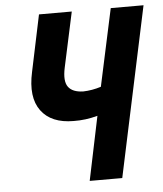

<svg xmlns="http://www.w3.org/2000/svg" viewBox="-52 -760 685 805"><g transform="rotate(-5 291.0 -357.0)"><path d="M293 0 349 -269Q298 -255 248 -256Q154 -256 111.5 -313.5Q69 -371 92 -476L142 -714H280L230 -482Q218 -426 236 -401.5Q254 -377 299 -376Q336 -377 374 -389L444 -714H582L430 0Z"/></g></svg>

Font: Noto Sans Condensed
Style: Bold Italic
Weight: 700
Width: 3
Italic angle: -12°
Designer: Monotype Design Team
Foundry: Monotype Imaging Inc.
Version: Version 2.013; ttfautohint (v1.8.4.7-5d5b)